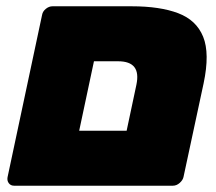

<svg xmlns="http://www.w3.org/2000/svg" viewBox="-20 -591 688 611"><path d="M25 0Q14 0 8 -8Q2 -16 4 -27L114 -544Q116 -555 126 -563Q136 -571 147 -571H399Q489 -571 547 -549Q605 -527 626.5 -474Q648 -421 628 -326L564 -28Q562 -18 552 -9Q542 0 530 0ZM232 -175H383L414 -321Q422 -359 407.5 -377.5Q393 -396 356 -396H279Z"/></svg>

Font: Rubik Black
Style: Italic
Weight: 900
Italic angle: -12°
Designer: Hubert and Fischer
Foundry: Hubert and Fischer
Version: Version 2.300;gftools[0.9.30]